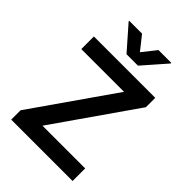

<svg xmlns="http://www.w3.org/2000/svg" viewBox="-269 -1071 1191 1191"><g transform="rotate(45 326.5 -475.5)"><path d="M596.6 0H58.2V-82L431.1 -616.8H56.1V-727.3H594.5V-645.2L221.9 -110.4H596.6ZM377.5 -792.6H277L142.4 -946V-951H255L327.1 -860.1L399.1 -951H511.7V-946Z"/></g></svg>

Font: Linik Sans SemiBold
Style: Regular
Weight: 600
Designer: Rasmus Andersson (font), Cristiano Sobral (main changes)
Foundry: rsms
Version: Version 3.018;June 1, 2022;FontCreator 14.0.0.2814 64-bit; t